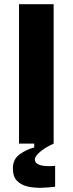

<svg xmlns="http://www.w3.org/2000/svg" viewBox="-20 -680 344 909"><path d="M70 0V-660H234V0ZM241 204Q211 208 176.5 209Q142 210 111 203Q80 196 60.5 176Q41 156 41 117Q41 74 72.5 51Q104 28 142 18V-7H234V0Q194 18 169.5 39Q145 60 145 75Q145 88 157 95.5Q169 103 186 105Q203 107 218.5 106.5Q234 106 241 105Z"/></svg>

Font: Bricolage Grotesque 12pt ExtraBold
Style: Regular
Weight: 800
Designer: Mathieu Triay
Foundry: Atelier Triay
Version: Version 1.001; ttfautohint (v1.8.4.7-5d5b);gftools[0.9.33.de